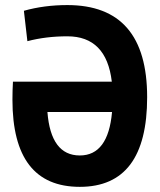

<svg xmlns="http://www.w3.org/2000/svg" viewBox="-20 -723 626 753"><path d="M293 9.8Q28.8 9.8 28.8 -332Q28.8 -350.6 29.3 -368.4Q29.8 -386.2 30.8 -402.8H418.5Q397.5 -580.6 244.1 -580.6Q160.2 -580.6 87.4 -561.5L73.7 -680.7Q153.3 -703.1 244.1 -703.1Q557.1 -703.1 557.1 -341.8Q557.1 9.8 293 9.8ZM419.4 -283.7H166Q179.2 -113.3 293 -113.3Q404.3 -113.3 419.4 -283.7Z"/></svg>

Font: Cascadia Code PL
Style: Bold
Weight: 700
Monospace: yes
Designer: Aaron Bell
Foundry: Saja Typeworks
Version: Version 2404.023; ttfautohint (v1.8.4)